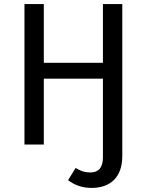

<svg xmlns="http://www.w3.org/2000/svg" viewBox="-20 -709 720 942"><path d="M100 0H195V-323H485V63C485 114 463 137 424 137C391 137 373 128 351 115L314 175C339 194 376 213 429 213C521 213 580 161 580 57V-689H485V-401H195V-689H100Z"/></svg>

Font: FiraGO Unicode
Style: Regular
Weight: 400
Designer: bBox Type
Foundry: bBox Type GmbH
Version: Version 1.001;PS 001.001;hotconv 1.0.88;makeotf.lib2.5.64775